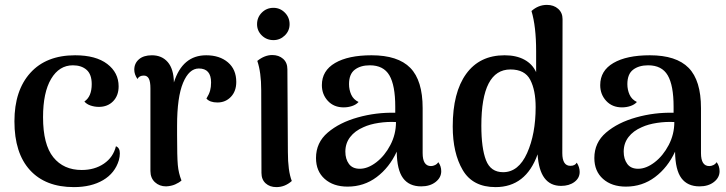

<svg xmlns="http://www.w3.org/2000/svg" viewBox="-20 -752 2970 785"><path d="M39 -256Q39 -382 104 -454Q169 -526 287 -526Q372 -526 418.5 -490.5Q465 -455 465 -399Q465 -361 442.5 -338Q420 -315 384 -315Q367 -315 350.5 -320.5Q334 -326 325 -337Q355 -357 355 -408Q355 -448 334 -466.5Q313 -485 278 -485Q222 -485 189 -429.5Q156 -374 156 -273Q156 -161 198 -109Q240 -57 314 -57Q367 -57 405 -83Q443 -109 454 -154Q470 -148 470 -125Q470 -112 466 -97Q450 -44 401.5 -15.5Q353 13 282 13Q166 13 102.5 -56.5Q39 -126 39 -256Z M946 -417Q946 -379 924 -356Q902 -333 869 -333Q838 -333 824 -349Q835 -367 839 -381.5Q843 -396 843 -415Q843 -472 793 -472Q753 -472 728.5 -413.5Q704 -355 704 -238V-200Q704 -111 707 -77.5Q710 -44 722 -14Q712 -5 696 2Q680 9 659 10Q632 10 613.5 -7Q595 -24 595 -53V-391Q595 -418 588.5 -430.5Q582 -443 568 -443Q549 -443 542 -429Q529 -448 529 -467Q529 -493 548 -509.5Q567 -526 601 -526Q642 -526 666 -498Q690 -470 691 -415Q726 -526 823 -526Q878 -526 912 -497Q946 -468 946 -417Z M1031 -653Q1031 -681 1050.5 -700.5Q1070 -720 1098 -720Q1125 -720 1144.5 -700.5Q1164 -681 1164 -653Q1164 -626 1144.5 -607Q1125 -588 1098 -588Q1070 -588 1050.5 -607Q1031 -626 1031 -653ZM1173 -12Q1145 13 1110 13Q1083 13 1066 -2.5Q1049 -18 1049 -45L1048 -383Q1048 -456 1032 -503Q1062 -527 1093 -527Q1120 -527 1137.5 -511.5Q1155 -496 1155 -469L1157 -131Q1157 -53 1173 -12Z M1784 -52Q1784 -26 1761 -8Q1738 10 1702 10Q1653 10 1628 -23.5Q1603 -57 1602 -132Q1572 -67 1520 -28Q1468 11 1401 11Q1343 11 1307.5 -20.5Q1272 -52 1272 -106Q1272 -169 1320 -210Q1368 -251 1443 -272Q1518 -293 1596 -291V-316Q1596 -403 1572 -444Q1548 -485 1492 -485Q1454 -485 1430.5 -467Q1407 -449 1407 -408Q1407 -385 1416 -365Q1425 -345 1446 -335Q1436 -324 1419.5 -318.5Q1403 -313 1385 -313Q1345 -313 1320.5 -339.5Q1296 -366 1296 -404Q1296 -463 1350 -494.5Q1404 -526 1499 -526Q1607 -526 1657.5 -474.5Q1708 -423 1708 -310V-126Q1708 -73 1742 -73Q1750 -73 1758.5 -77Q1767 -81 1772 -89Q1784 -73 1784 -52ZM1599 -253Q1564 -255 1528 -249.5Q1492 -244 1466 -232Q1431 -217 1411.5 -191.5Q1392 -166 1392 -132Q1392 -102 1406.5 -82Q1421 -62 1451 -62Q1484 -62 1518.5 -88.5Q1553 -115 1576 -159Q1599 -203 1599 -253Z M2350 -49Q2350 -24 2328.5 -8Q2307 8 2274 8Q2186 8 2178 -121Q2130 13 2006 13Q1913 13 1872 -56.5Q1831 -126 1831 -235Q1831 -374 1886 -450Q1941 -526 2043 -526Q2091 -526 2124 -508Q2157 -490 2172 -457V-543Q2172 -644 2153 -707Q2181 -732 2216 -732Q2244 -732 2262 -716Q2280 -700 2280 -674L2279 -126Q2279 -74 2312 -74Q2331 -74 2338 -87Q2350 -69 2350 -49ZM2170 -314Q2170 -383 2148 -425.5Q2126 -468 2067 -468Q1948 -468 1948 -238Q1948 -146 1967 -97Q1986 -48 2037 -48Q2100 -48 2135 -126Q2170 -204 2170 -314Z M2922 -52Q2922 -26 2899 -8Q2876 10 2840 10Q2791 10 2766 -23.5Q2741 -57 2740 -132Q2710 -67 2658 -28Q2606 11 2539 11Q2481 11 2445.5 -20.5Q2410 -52 2410 -106Q2410 -169 2458 -210Q2506 -251 2581 -272Q2656 -293 2734 -291V-316Q2734 -403 2710 -444Q2686 -485 2630 -485Q2592 -485 2568.5 -467Q2545 -449 2545 -408Q2545 -385 2554 -365Q2563 -345 2584 -335Q2574 -324 2557.5 -318.5Q2541 -313 2523 -313Q2483 -313 2458.5 -339.5Q2434 -366 2434 -404Q2434 -463 2488 -494.5Q2542 -526 2637 -526Q2745 -526 2795.5 -474.5Q2846 -423 2846 -310V-126Q2846 -73 2880 -73Q2888 -73 2896.5 -77Q2905 -81 2910 -89Q2922 -73 2922 -52ZM2737 -253Q2702 -255 2666 -249.5Q2630 -244 2604 -232Q2569 -217 2549.5 -191.5Q2530 -166 2530 -132Q2530 -102 2544.5 -82Q2559 -62 2589 -62Q2622 -62 2656.5 -88.5Q2691 -115 2714 -159Q2737 -203 2737 -253Z"/></svg>

Font: Arima Madurai
Style: Bold
Weight: 700
Designer: Joana Correia and Natanael Gama
Foundry: NDISCOVER
Version: Version 1.019